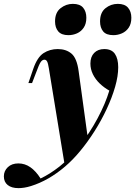

<svg xmlns="http://www.w3.org/2000/svg" viewBox="-140 -786 700 994"><path d="M315 -68 195 69 113 -432Q109 -458 104 -467.5Q99 -477 90 -477Q79 -477 70.5 -464.5Q62 -452 46 -408L26 -356H7L32 -429Q53 -490 85.5 -511Q118 -532 159 -532Q202 -532 230 -508.5Q258 -485 267 -418ZM70 138Q117 116 167.5 76.5Q218 37 271 -30Q325 -98 365.5 -174Q406 -250 426 -317Q399 -332 376.5 -353.5Q354 -375 341 -401.5Q328 -428 328 -457Q328 -492 347.5 -512Q367 -532 400 -532Q438 -532 455 -507Q472 -482 472 -438Q472 -392 456 -336.5Q440 -281 412.5 -222Q385 -163 349.5 -107Q314 -51 275 -4Q238 41 196.5 76.5Q155 112 110.5 137.5Q66 163 21 177Q2 183 -14.5 185.5Q-31 188 -44 188Q-80 188 -100 172Q-120 156 -120 127Q-120 99 -99.5 79.5Q-79 60 -45 60Q-11 60 17.5 80Q46 100 70 138ZM145 -675Q145 -721 173.5 -743.5Q202 -766 237 -766Q274 -766 290.5 -746Q307 -726 307 -694Q307 -663 293.5 -643Q280 -623 259 -613.5Q238 -604 214 -604Q178 -604 161.5 -623.5Q145 -643 145 -675ZM378 -675Q378 -721 406 -743.5Q434 -766 470 -766Q506 -766 523 -746Q540 -726 540 -694Q540 -663 526.5 -643Q513 -623 491.5 -613.5Q470 -604 447 -604Q410 -604 394 -623.5Q378 -643 378 -675Z"/></svg>

Font: Playfair Display ExtraBold
Style: Italic
Weight: 800
Italic angle: -14°
Designer: Claus Eggers Sørensen
Foundry: Claus Eggers Sørensen
Version: Version 1.203